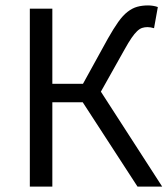

<svg xmlns="http://www.w3.org/2000/svg" viewBox="-20 -688 620 708"><path d="M90 0V-656H173V-379H286L378 -546Q399 -583 416 -607Q433 -631 450.5 -644.5Q468 -658 486 -663Q504 -668 526 -668Q535 -668 544.5 -666.5Q554 -665 562 -662L548 -584Q542 -586 535.5 -587Q529 -588 524 -588Q513 -588 504 -585Q495 -582 485.5 -573Q476 -564 465 -548Q454 -532 439 -505L352 -350L578 0H487L285 -311H173V0Z"/></svg>

Font: Processing Sans Pro
Style: Regular
Weight: 400
Designer: Paul D. Hunt
Foundry: Adobe Systems Incorporated
Version: Version 2.020;PS 2.000;hotconv 1.0.86;makeotf.lib2.5.63406